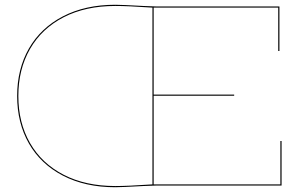

<svg xmlns="http://www.w3.org/2000/svg" viewBox="-20 -779 1261 806"><path d="M1162 -187V0H633L580 2Q490 7 464 7Q338 7 244.5 -41.5Q151 -90 101.5 -176.5Q52 -263 52 -376Q52 -489 101.5 -575.5Q151 -662 244.5 -710.5Q338 -759 464 -759Q490 -759 580 -754L633 -752H1153V-565H1148V-747H625V-382H963V-377H625V-5H1157V-187ZM464 2Q517 2 620 -5V-747Q517 -754 464 -754Q339 -754 247 -706.5Q155 -659 106 -573.5Q57 -488 57 -376Q57 -264 106 -178.5Q155 -93 247 -45.5Q339 2 464 2Z"/></svg>

Font: Hepta Slab Hairline
Style: Regular
Weight: 400
Designer: Michael LaGattuta
Foundry: Michael LaGattuta
Version: Version 1.100; ttfautohint (v1.8) -l 8 -r 50 -G 200 -x 14 -D